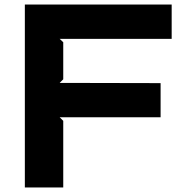

<svg xmlns="http://www.w3.org/2000/svg" viewBox="-20 -830 810 850"><path d="M740 -658H244L260 -643V-479L244 -463L691 -462V-311H244L260 -295V0H90V-810H740Z"/></svg>

Font: TypoPRO Sinkin Sans
Style: 700 Bold
Weight: 700
Designer: Keith Bates
Foundry: K-Type
Version: Sinkin Sans (version 1.0)  by Keith Bates   •   © 2014   www